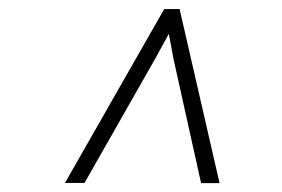

<svg xmlns="http://www.w3.org/2000/svg" viewBox="-20 -731 627 427"><path d="M124.5 -324.2H168L325.2 -600.6L355.5 -655.8L365.7 -600.6L427.2 -323.7H468.3L379.4 -710.9H345.2Z"/></svg>

Font: Roboto Mono ExtraLight
Style: Italic
Weight: 250
Italic angle: -10°
Monospace: yes
Designer: Google
Version: Version 3.000